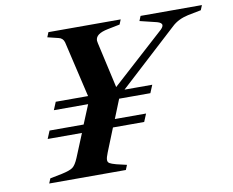

<svg xmlns="http://www.w3.org/2000/svg" viewBox="-75 -769 1051 866"><g transform="rotate(-10 450.5 -336.5)"><path d="M901 -673 892 -651 831 -639Q786 -629 758 -603L491 -358H618L603 -322H460L425 -235H568L553 -199H410L367 -92Q358 -70 358 -59Q358 -49 366 -44Q374 -39 396 -33L443 -22L434 0H83L92 -22L147 -33Q184 -41 197.5 -51Q211 -61 224 -92L268 -199H111L126 -235H282L318 -322H161L176 -358H324L264 -615Q258 -635 238 -639L189 -651L198 -673H529L520 -651L465 -640Q435 -634 421 -623.5Q407 -613 407 -597Q407 -593 409 -585L456 -376L699 -596Q710 -607 710 -615Q710 -626 689 -632L611 -651L620 -673Z"/></g></svg>

Font: Ibarra Real Nova
Style: Bold Italic
Weight: 700
Italic angle: -22°
Designer: Jose Maria Ribagorda & Octavio Pardo
Foundry: Octavio Pardo
Version: Version 1.014